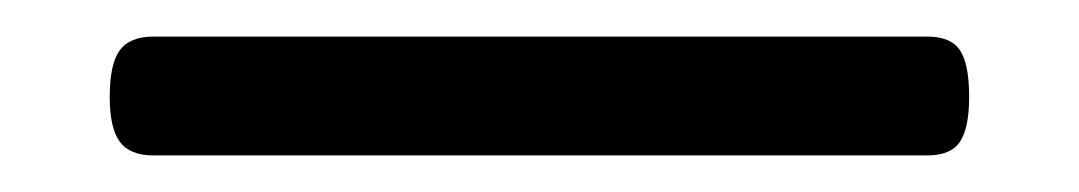

<svg xmlns="http://www.w3.org/2000/svg" viewBox="-20 43 590 105"><path d="M64 128Q51 128 45.5 120.5Q40 113 40 96Q40 78 45.5 70.5Q51 63 64 63H487Q500 63 505 70.5Q510 78 510 96Q510 113 505 120.5Q500 128 487 128Z"/></svg>

Font: Playwrite FR Moderne Light
Style: Regular
Weight: 300
Version: Version 1.002